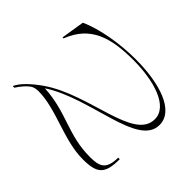

<svg xmlns="http://www.w3.org/2000/svg" viewBox="-137 -998 1295 1295"><g transform="rotate(45 511.0 -350.0)"><path d="M748 15C884 15 925 -19 925 -162H910C910 -45 859 -30 772 -30C560 -30 452 -131 230 -143C494 -317 952 -306 952 -515C952 -655 748 -715 525 -715C371 -715 207 -686 98 -637L71 -470H81C153 -658 306 -700 518 -700C715 -700 902 -644 902 -520C902 -317 475 -330 215 -151C145 -103 83 -44 66 0H81C107 -40 133 -68 154 -83C168 -93 188 -99 213 -99C383 -99 566 15 748 15Z"/></g></svg>

Font: Sprat Extended Thin
Style: Regular
Weight: 100
Width: 9
Designer: Ethan Nakache
Foundry: Collletttivo
Version: Version 2.000;Glyphs 3.2 (3217)